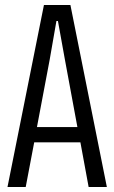

<svg xmlns="http://www.w3.org/2000/svg" viewBox="-20 -749 458 769"><path d="M156 -729H262L408 0H335L302 -179H117L83 0H10ZM290 -240 240 -510 212 -665H206L179 -510L128 -240Z"/></svg>

Font: Mona Sans Condensed
Style: Regular
Weight: 400
Width: 3
Designer: Deni Anggara
Foundry: GitHub
Version: Version 2.000